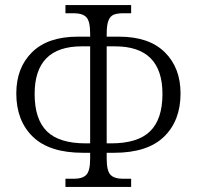

<svg xmlns="http://www.w3.org/2000/svg" viewBox="-20 -734 773 754"><path d="M237 -32H270Q304 -32 319 -47.5Q334 -63 334 -111V-134H306Q174 -134 109 -197Q44 -260 44 -367Q44 -468 106 -529Q168 -590 285 -590H334V-602Q334 -651 319 -666.5Q304 -682 269 -682H237V-714H495V-682H465Q441 -682 427 -676.5Q413 -671 406 -653.5Q399 -636 399 -602V-590H448Q565 -590 627 -529Q689 -468 689 -367Q689 -260 624 -197Q559 -134 428 -134H399V-111Q399 -63 414 -47.5Q429 -32 463 -32H495V0H237ZM334 -171V-552H301Q116 -552 116 -365Q116 -266 164 -218.5Q212 -171 317 -171ZM416 -171Q521 -171 569.5 -218.5Q618 -266 618 -365Q618 -552 432 -552H399V-171Z"/></svg>

Font: Noto Serif Light
Style: Regular
Weight: 300
Designer: Monotype Design Team
Foundry: Monotype Imaging Inc.
Version: Version 1.001